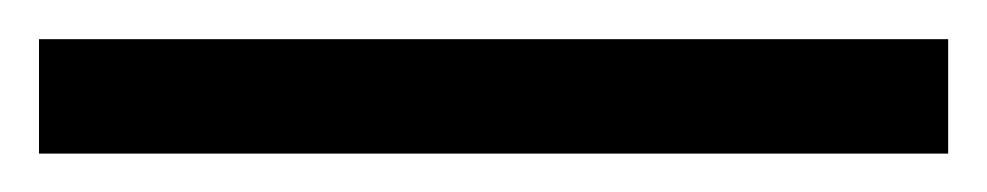

<svg xmlns="http://www.w3.org/2000/svg" viewBox="-25 -839 509 99"><path d="M463.9 -759.8H-4.9V-818.8H463.9Z"/></svg>

Font: Sahl Naskh
Style: Regular
Weight: 400
Designer: Pascal Zoghbi
Version: Version 1.001